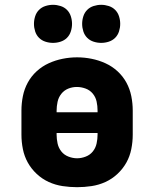

<svg xmlns="http://www.w3.org/2000/svg" viewBox="-20 -769 640 797"><path d="M300 8Q270 8 240 3.5Q210 -1 182.5 -13.5Q155 -26 132.5 -47Q110 -68 95.5 -94Q81 -120 75 -150Q69 -180 69 -210V-310Q69 -340 75 -370Q81 -400 95.5 -426.5Q110 -453 132.5 -473.5Q155 -494 182.5 -506.5Q210 -519 240 -525Q270 -531 300 -531Q330 -531 360 -525Q390 -519 417.5 -506.5Q445 -494 467.5 -473.5Q490 -453 504.5 -426.5Q519 -400 525 -370Q531 -340 531 -310V-210Q531 -180 525 -150Q519 -120 504.5 -94Q490 -68 467.5 -47Q445 -26 417.5 -13.5Q390 -1 360 3.5Q330 8 300 8ZM385 -303V-310Q385 -329 381 -347.5Q377 -366 365 -380.5Q353 -395 335 -401.5Q317 -408 299 -408Q280 -408 263 -401Q246 -394 234.5 -379.5Q223 -365 219 -346.5Q215 -328 215 -310V-303ZM300 -112Q318 -112 336 -119Q354 -126 365.5 -140.5Q377 -155 381 -173.5Q385 -192 385 -210V-217H215V-210Q215 -192 219 -173.5Q223 -155 234.5 -140.5Q246 -126 264 -119Q282 -112 300 -112ZM400 -591Q384 -591 368.5 -596Q353 -601 342 -612Q331 -623 326 -638.5Q321 -654 321 -670Q321 -686 326 -701.5Q331 -717 342 -728Q353 -739 368.5 -744Q384 -749 400 -749Q416 -749 431.5 -744Q447 -739 458 -728Q469 -717 474 -701.5Q479 -686 479 -670Q479 -654 474 -638.5Q469 -623 458 -612Q447 -601 431.5 -596Q416 -591 400 -591ZM200 -591Q184 -591 168.5 -596Q153 -601 142 -612Q131 -623 126 -638.5Q121 -654 121 -670Q121 -686 126 -701.5Q131 -717 142 -728Q153 -739 168.5 -744Q184 -749 200 -749Q216 -749 231.5 -744Q247 -739 258 -728Q269 -717 274 -701.5Q279 -686 279 -670Q279 -654 274 -638.5Q269 -623 258 -612Q247 -601 231.5 -596Q216 -591 200 -591Z"/></svg>

Font: Iosevka Custom Heavy Extended
Style: Regular
Weight: 900
Width: 7
Monospace: yes
Designer: Belleve Invis
Foundry: Belleve Invis
Version: Version 11.2.4; ttfautohint (v1.8.4)